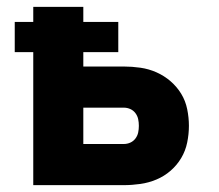

<svg xmlns="http://www.w3.org/2000/svg" viewBox="-20 -540 640 560"><path d="M77 0V-388H23V-476H77V-520H223V-476H325V-388H223V-346H341Q365 -346 389.5 -342.5Q414 -339 436.5 -329Q459 -319 477.5 -303Q496 -287 508.5 -266.5Q521 -246 526 -221.5Q531 -197 531 -173Q531 -149 526 -124.5Q521 -100 508.5 -79Q496 -58 477.5 -42Q459 -26 436.5 -16.5Q414 -7 389.5 -3.5Q365 0 341 0ZM341 -120Q351 -120 360 -124Q369 -128 375 -136Q381 -144 383 -153.5Q385 -163 385 -173Q385 -183 383 -192.5Q381 -202 375 -210Q369 -218 360 -222Q351 -226 341 -226H223V-120Z"/></svg>

Font: Iosevka Heavy Extended
Style: Regular
Weight: 900
Width: 7
Monospace: yes
Designer: Belleve Invis
Foundry: Belleve Invis
Version: Version 32.5.0; ttfautohint (v1.8.4)